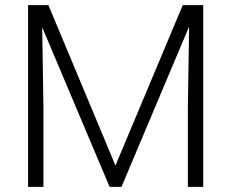

<svg xmlns="http://www.w3.org/2000/svg" viewBox="-20 -731 905 751"><path d="M89.8 0ZM169.4 -710.9 431.6 -83.5 694.8 -710.9H774.9V0H714.8V-309.6L719.7 -627L455.1 0H408.7L145 -624.5L149.9 -311.5V0H89.8V-710.9Z"/></svg>

Font: Roboto Light
Style: Regular
Weight: 300
Designer: Google
Version: Version 2.134; 2016; ttfautohint (v1.6)